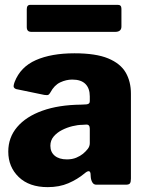

<svg xmlns="http://www.w3.org/2000/svg" viewBox="-20 -759 608 789"><path d="M327 -46Q298 -22 261 -6Q224 10 176 10Q100 10 57 -31.5Q14 -73 14 -136Q14 -194 50.5 -237Q87 -280 154 -304Q221 -328 313 -329L334 -330Q338 -330 343.5 -332.5Q349 -335 349 -344V-363Q349 -396 331 -414Q313 -432 277 -432Q252 -432 227.5 -420.5Q203 -409 187 -379Q183 -372 179 -369.5Q175 -367 162 -369L46 -393Q40 -395 37 -400Q34 -405 40 -422Q64 -484 127.5 -512Q191 -540 286 -540Q374 -540 424.5 -519Q475 -498 496.5 -461Q518 -424 518 -374V-25Q518 -11 514 -5.5Q510 0 497 0H376Q365 0 359.5 -9.5Q354 -19 353 -31L352 -46Q349 -65 327 -46ZM349 -230Q349 -248 334 -247L318 -246Q300 -246 277.5 -240.5Q255 -235 234.5 -224.5Q214 -214 200.5 -198Q187 -182 187 -160Q187 -134 205 -119Q223 -104 255 -104Q277 -104 293.5 -111Q310 -118 321 -127Q333 -137 341 -147.5Q349 -158 349 -171V-230ZM479 -723V-650Q479 -628 453 -628H110Q99 -628 94.5 -633Q90 -638 90 -648V-721Q90 -739 104 -739H465Q479 -739 479 -723Z"/></svg>

Font: Libre Franklin Thin ExtraBold
Style: Regular
Weight: 800
Version: Version 3.000